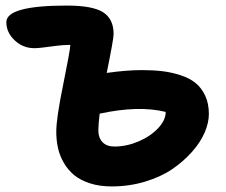

<svg xmlns="http://www.w3.org/2000/svg" viewBox="-20 -690 817 693"><path d="M382.8 -17.1Q339.4 -17.1 304.7 -28.3Q270 -39.6 247.6 -58.1Q225.1 -76.7 210.2 -102.5Q195.3 -128.4 189.2 -156.2Q183.1 -184.1 183.1 -214.8Q183.1 -262.7 207.8 -383.3Q232.4 -503.9 233.9 -527.8Q207.5 -528.3 164.6 -522.2Q121.6 -516.1 104 -516.1Q63 -516.1 33 -544.4Q2.9 -572.8 2.9 -609.9Q2.9 -669.9 221.2 -669.9Q314 -669.9 352.1 -645.8Q390.1 -621.6 390.1 -566.9Q390.1 -549.3 365.2 -426.8Q437 -437 491.2 -437Q532.2 -437 565.4 -433.1Q598.6 -429.2 631.1 -418.7Q663.6 -408.2 685.3 -390.9Q707 -373.5 720.5 -345Q733.9 -316.4 733.9 -278.8Q733.9 -247.6 719 -212.4Q704.1 -177.2 673.6 -142.6Q643.1 -107.9 602.1 -79.8Q561 -51.8 503.7 -34.4Q446.3 -17.1 382.8 -17.1ZM335 -219.2Q335 -192.4 350.1 -176.8Q365.2 -161.1 393.1 -161.1Q436.5 -161.1 479.7 -179.4Q522.9 -197.8 550.5 -227.1Q578.1 -256.3 578.1 -286.1Q479.5 -310.1 339.8 -279.8Q335 -241.7 335 -219.2Z"/></svg>

Font: Shantell Sans Irregular
Style: Bold
Weight: 700
Designer: Stephen Nixon, Anya Danilova, Shantell Martin
Foundry: Arrow Type
Version: Version 1.006;[9816181b4]